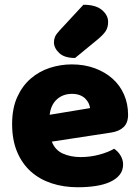

<svg xmlns="http://www.w3.org/2000/svg" viewBox="-20 -772 589 808"><path d="M198 -176Q212 -140 245 -125.5Q278 -111 319 -111Q361 -111 399 -121.5Q437 -132 460 -146Q476 -136 487 -118Q498 -100 498 -80Q498 -55 484 -37Q470 -19 444.5 -7Q419 5 384 10.5Q349 16 307 16Q248 16 197.5 -0.5Q147 -17 110 -50Q73 -83 52 -133Q31 -183 31 -250Q31 -316 52.5 -363.5Q74 -411 109.5 -441.5Q145 -472 190 -486.5Q235 -501 282 -501Q335 -501 378.5 -485Q422 -469 453.5 -441Q485 -413 502 -374Q519 -335 519 -289Q519 -255 500 -237Q481 -219 447 -214ZM283 -377Q245 -377 219.5 -354Q194 -331 189 -289L359 -317Q358 -327 353 -337.5Q348 -348 339 -357Q330 -366 316 -371.5Q302 -377 283 -377ZM331 -752Q383 -752 409 -730Q435 -708 435 -680Q435 -657 425 -641.5Q415 -626 391 -606L296 -528Q251 -528 229 -549Q207 -570 207 -594Q207 -606 211.5 -617Q216 -628 230 -643Z"/></svg>

Font: Baloo Thambi 2 ExtraBold
Style: Regular
Weight: 800
Designer: Aadarsh Rajan and Ek Type
Foundry: Ek Type
Version: Version 1.640;hotconv 1.0.111;makeotfexe 2.5.65597; ttfautoh